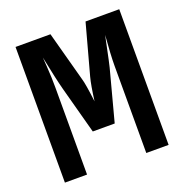

<svg xmlns="http://www.w3.org/2000/svg" viewBox="-120 -767 840 876"><g transform="rotate(-20 300.0 -329.5)"><path d="M443.4 0V-423.8Q443.4 -475.1 451.2 -570.8Q422.4 -429.2 414.6 -404.3L354 -175.8H247.6L186 -404.3Q171.9 -457 148.9 -570.8L152.3 -522Q155.8 -470.7 155.8 -423.8V0H48.3V-658.7H217.8L283.7 -415Q291 -392.1 302.2 -302.2Q312 -377.9 321.8 -414.6L388.2 -658.7H551.8V0Z"/></g></svg>

Font: Cousine
Style: Bold
Weight: 700
Monospace: yes
Designer: Steve Matteson
Foundry: Ascender Corporation
Version: Version 1.20